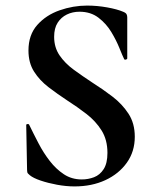

<svg xmlns="http://www.w3.org/2000/svg" viewBox="-20 -656 555 688"><path d="M174 -524Q174 -486 193.5 -457.5Q213 -429 244.5 -406Q276 -383 311 -360Q349 -336 383.5 -309.5Q418 -283 440.5 -248.5Q463 -214 463 -166Q463 -113 434.5 -73Q406 -33 357.5 -10.5Q309 12 247 12Q217 12 184.5 6Q152 0 125.5 -9Q99 -18 87 -28Q83 -31 80 -34.5Q77 -38 77 -47L74 -206Q73 -211 78.5 -211.5Q84 -212 85 -208Q100 -177 118 -142.5Q136 -108 158.5 -79Q181 -50 209 -31.5Q237 -13 273 -13Q296 -13 317 -21Q338 -29 351.5 -50Q365 -71 365 -108Q365 -155 344 -188.5Q323 -222 290 -247.5Q257 -273 221 -296Q186 -319 154 -343.5Q122 -368 102 -399.5Q82 -431 82 -475Q82 -531 113.5 -566.5Q145 -602 193.5 -619Q242 -636 292 -636Q328 -636 364 -629.5Q400 -623 421 -614Q431 -610 433.5 -605Q436 -600 436 -594V-447Q436 -444 431.5 -442.5Q427 -441 425 -444Q419 -456 408 -483.5Q397 -511 379 -541Q361 -571 333 -592.5Q305 -614 265 -614Q240 -614 219.5 -604Q199 -594 186.5 -574.5Q174 -555 174 -524Z"/></svg>

Font: Cormorant
Style: Bold
Weight: 700
Designer: Christian Thalmann (Catharsis Fonts)
Foundry: Catharsis Fonts
Version: Version 4.000